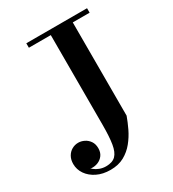

<svg xmlns="http://www.w3.org/2000/svg" viewBox="-188 -854 890 987"><g transform="rotate(-30 257.0 -360.0)"><path d="M485 -750V-723.5H385V-170Q373.5 -138 356.8 -103Q340 -68 315.5 -37.8Q291 -7.5 256.8 11.5Q222.5 30.5 175.5 30.5Q129.5 30.5 95.2 13.5Q61 -3.5 42 -31.2Q23 -59 23 -91.5Q23 -117 33.5 -135.5Q44 -154 61.5 -164Q79 -174 99.5 -174Q117 -174 134.5 -165.5Q152 -157 163.8 -140Q175.5 -123 175.5 -98Q175.5 -73.5 163.5 -57Q151.5 -40.5 132.8 -32.8Q114 -25 93 -26.5Q87 -28 81.2 -33.5Q75.5 -39 74 -47Q82 -32.5 95.8 -21.2Q109.5 -10 127 -3.5Q144.5 3 164 3Q202 3 221.2 -16.2Q240.5 -35.5 247.5 -78Q254.5 -120.5 254.5 -190V-723.5H124.5V-750Z"/></g></svg>

Font: Bodoni Moda 9pt SemiBold
Style: Regular
Weight: 600
Designer: Owen Earl
Foundry: indestructible type
Version: Version 2.005